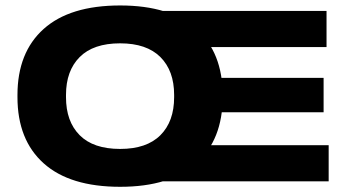

<svg xmlns="http://www.w3.org/2000/svg" viewBox="-20 -680 1307 720"><path d="M430.5 20.5Q242 20.5 143.8 -67.5Q45.5 -155.5 45.5 -316V-323.5Q45.5 -483.5 143.8 -571.5Q242 -659.5 430.5 -659.5Q618.5 -659.5 716.8 -571Q815 -482.5 815 -323.5V-316Q815 -156.5 716.8 -68Q618.5 20.5 430.5 20.5ZM430.5 -121.5Q530 -121.5 581.5 -173Q633 -224.5 633 -315.5V-324Q633 -414.5 581.5 -466Q530 -517.5 430.5 -517.5Q330 -517.5 278.8 -466Q227.5 -414.5 227.5 -324V-315.5Q227.5 -224.5 278.8 -173Q330 -121.5 430.5 -121.5ZM567.5 0V-135.5H1212.5V0ZM724.5 -259V-388H1193.5V-259ZM569.5 -503.5V-639H1204.5V-503.5Z"/></svg>

Font: Anek Latin Expanded
Style: Bold
Weight: 700
Width: 7
Designer: Yesha Goshar
Foundry: Ek Type
Version: Version 1.003